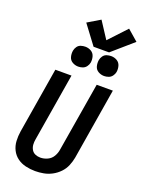

<svg xmlns="http://www.w3.org/2000/svg" viewBox="-213 -1294 1043 1396"><g transform="rotate(20 308.0 -595.5)"><path d="M244 8Q276 8 309 2Q342 -4 373 -20.5Q404 -37 428.5 -62.5Q453 -88 466 -119.5Q479 -151 485 -183L576 -735H451L362 -201Q358 -173 343 -147.5Q328 -122 301 -109.5Q274 -97 246 -97Q225 -97 206.5 -105Q188 -113 178 -130.5Q168 -148 166.5 -168.5Q165 -189 169 -210L256 -735H131L47 -227Q41 -189 43 -152Q45 -115 61 -83Q77 -51 105.5 -30Q134 -9 170.5 -0.5Q207 8 244 8ZM479 -813Q496 -813 513 -819Q530 -825 541 -840Q552 -855 555 -871Q559 -896 552 -919.5Q545 -943 524.5 -955Q504 -967 479 -967Q462 -967 445 -961.5Q428 -956 417.5 -941Q407 -926 404 -909Q400 -884 406.5 -860.5Q413 -837 434 -825Q455 -813 479 -813ZM279 -813Q296 -813 313 -819Q330 -825 341 -840Q352 -855 355 -871Q359 -896 352 -919.5Q345 -943 324.5 -955Q304 -967 279 -967Q262 -967 245 -961.5Q228 -956 217.5 -941Q207 -926 204 -909Q200 -884 206.5 -860.5Q213 -837 234 -825Q255 -813 279 -813ZM335 -987H455L616 -1127L533 -1199L406 -1063L322 -1192L225 -1134Z"/></g></svg>

Font: Iosevka Sparkle Oblique
Style: Bold
Weight: 700
Italic angle: -9°
Designer: Belleve Invis
Foundry: Belleve Invis
Version: Version 4.5.0; ttfautohint (v1.8.3)